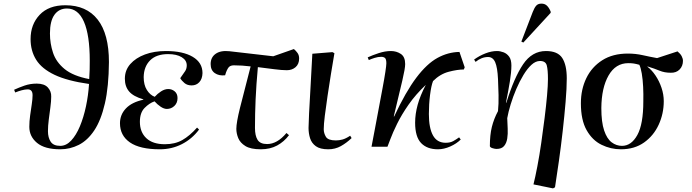

<svg xmlns="http://www.w3.org/2000/svg" viewBox="-20 -811 3823 1061"><path d="M313 14Q227 14 184.5 -21.5Q142 -57 142 -110Q142 -140 146.5 -172.5Q151 -205 155.5 -234.5Q160 -264 160 -285Q160 -319 130 -317Q104 -316 64 -300L58 -315Q84 -327 115.5 -338Q147 -349 183 -349Q225 -349 244.5 -327.5Q264 -306 263 -277Q263 -252 258.5 -218.5Q254 -185 249.5 -150Q245 -115 245 -86Q245 -51 260 -28Q275 -5 313 -5Q346 -5 373.5 -34.5Q401 -64 421.5 -113Q442 -162 455 -223Q468 -284 472 -347Q352 -364 281.5 -397.5Q211 -431 180 -480.5Q149 -530 149 -595Q149 -676 199 -729Q249 -782 341 -782Q458 -782 520 -702.5Q582 -623 582 -468Q581 -332 559.5 -239Q538 -146 501 -90.5Q464 -35 415.5 -10.5Q367 14 313 14ZM473 -374Q475 -399 475.5 -426Q476 -453 476 -475Q476 -617 444 -690.5Q412 -764 350 -764Q306 -764 281 -729.5Q256 -695 256 -626Q256 -571 273 -519.5Q290 -468 337 -429.5Q384 -391 473 -374Z M863 14Q753 14 698 -24Q643 -62 643 -130Q643 -177 675.5 -211.5Q708 -246 772 -260V-262Q717 -278 693.5 -305.5Q670 -333 670 -376Q670 -423 700 -457Q730 -491 781 -510Q832 -529 897 -529Q991 -529 1045 -497Q1099 -465 1099 -407Q1098 -375 1081.5 -357Q1065 -339 1039 -339Q1015 -339 999.5 -352Q984 -365 976 -379Q995 -405 1003.5 -418.5Q1012 -432 1012 -450Q1012 -478 984 -495Q956 -512 909 -512Q844 -512 809.5 -477.5Q775 -443 774 -385Q774 -342 791.5 -314Q809 -286 835 -276Q850 -293 870 -306Q890 -319 910 -319Q930 -319 945.5 -306Q961 -293 961 -269Q961 -242 943.5 -225.5Q926 -209 902 -209Q886 -209 867.5 -221.5Q849 -234 834 -251Q805 -241 779 -214.5Q753 -188 753 -138Q753 -81 788.5 -47.5Q824 -14 891 -14Q947 -14 987.5 -37Q1028 -60 1069 -106L1080 -95Q1041 -43 985 -14.5Q929 14 863 14Z M1421 14Q1365 14 1336 -4Q1307 -22 1296.5 -48Q1286 -74 1286 -99Q1286 -133 1306 -214Q1326 -295 1365 -444Q1317 -450 1273 -450Q1258 -450 1248.5 -443.5Q1239 -437 1229 -411L1224 -395Q1190 -391 1167 -407Q1144 -423 1144 -457Q1144 -494 1171.5 -513.5Q1199 -533 1247 -528L1490 -500L1604 -540Q1615 -531 1624 -518.5Q1633 -506 1633 -488Q1633 -457 1613.5 -440Q1594 -423 1565 -423Q1538 -423 1496 -428.5Q1454 -434 1405 -440Q1396 -342 1392.5 -261.5Q1389 -181 1389 -104Q1389 -61 1403.5 -38Q1418 -15 1456 -15Q1512 -15 1563 -76L1577 -64Q1550 -28 1511.5 -7Q1473 14 1421 14Z M1794 14Q1749 14 1725.5 -3Q1702 -20 1693.5 -47Q1685 -74 1685 -104Q1685 -126 1688 -185.5Q1691 -245 1696 -330Q1701 -415 1706 -514L1817 -523L1828 -517Q1819 -465 1809 -403Q1799 -341 1790 -280.5Q1781 -220 1775 -171.5Q1769 -123 1769 -97Q1769 -75 1781 -55Q1793 -35 1836 -35Q1854 -35 1872.5 -40Q1891 -45 1915 -61L1923 -48Q1895 -21 1863.5 -3.5Q1832 14 1794 14Z M2400 14Q2340 14 2307 -20.5Q2274 -55 2274 -133Q2274 -181 2288 -232Q2302 -283 2333 -342Q2277 -289 2238 -233Q2199 -177 2174.5 -127Q2150 -77 2137.5 -43Q2125 -9 2121 0H2033Q2041 -42 2051.5 -97.5Q2062 -153 2073 -212Q2084 -271 2094 -324Q2104 -377 2109.5 -413.5Q2115 -450 2115 -461Q2115 -484 2107.5 -490.5Q2100 -497 2086 -497Q2069 -497 2050 -491Q2031 -485 2018 -479L2012 -494Q2038 -506 2073 -517.5Q2108 -529 2140 -529Q2171 -529 2195 -513Q2219 -497 2219 -457Q2219 -433 2203.5 -367Q2188 -301 2156 -168L2158 -167Q2222 -304 2280.5 -381.5Q2339 -459 2397.5 -491Q2456 -523 2519 -524L2548 -439L2543 -427Q2508 -427 2460 -414.5Q2412 -402 2373 -363Q2363 -338 2356.5 -286.5Q2350 -235 2350 -181Q2350 -104 2372.5 -63Q2395 -22 2443 -22Q2468 -22 2485 -31.5Q2502 -41 2517 -52L2526 -40Q2503 -17 2468 -1.5Q2433 14 2400 14Z M3036 230 2928 208Q2938 168 2949.5 108Q2961 48 2971 -21.5Q2981 -91 2989.5 -159Q2998 -227 3003 -283.5Q3008 -340 3008 -374Q3008 -425 3001.5 -449.5Q2995 -474 2964 -474Q2940 -474 2917 -453Q2894 -432 2872.5 -396.5Q2851 -361 2833 -319Q2815 -277 2802 -234.5Q2789 -192 2783 -158Q2784 -130 2785.5 -100.5Q2787 -71 2783 -45.5Q2779 -20 2765.5 -4Q2752 12 2724 12Q2715 12 2702 8Q2689 4 2687 -3Q2687 -65 2698 -109.5Q2709 -154 2732 -197Q2736 -236 2735 -286Q2734 -336 2732 -374Q2729 -438 2716.5 -467Q2704 -496 2677 -496Q2641 -496 2608 -469L2600 -482Q2629 -503 2662.5 -516Q2696 -529 2726 -529Q2744 -529 2762.5 -522Q2781 -515 2793.5 -498Q2806 -481 2806 -449Q2806 -413 2797.5 -360.5Q2789 -308 2776 -244L2778 -243Q2821 -382 2870.5 -455.5Q2920 -529 2997 -529Q3062 -529 3087 -490.5Q3112 -452 3112 -378Q3112 -324 3105.5 -247.5Q3099 -171 3089.5 -86.5Q3080 -2 3068.5 79Q3057 160 3047 224ZM2872 -576 2861 -581 2924 -745Q2933 -768 2943 -779.5Q2953 -791 2972 -791Q2991 -791 3003 -779Q3015 -767 3023 -747V-740Z M3411 14Q3355 14 3304 -11Q3253 -36 3221.5 -92Q3190 -148 3190 -240Q3190 -317 3220 -379Q3250 -441 3308 -478Q3366 -515 3450 -515Q3492 -515 3532 -506Q3572 -497 3611 -490L3724 -527Q3740 -514 3747 -500.5Q3754 -487 3754 -475Q3754 -446 3735.5 -427Q3717 -408 3686 -409Q3652 -409 3624.5 -420.5Q3597 -432 3558 -444V-442Q3582 -424 3602.5 -393.5Q3623 -363 3635.5 -326Q3648 -289 3648 -252Q3648 -183 3620 -122Q3592 -61 3539 -23.5Q3486 14 3411 14ZM3417 -5Q3469 -5 3502 -65Q3535 -125 3535 -251Q3536 -291 3534 -331.5Q3532 -372 3526.5 -404.5Q3521 -437 3513 -453Q3495 -458 3482.5 -460Q3470 -462 3452 -462Q3382 -462 3343 -394Q3304 -326 3303 -214Q3303 -136 3318.5 -90Q3334 -44 3360 -24.5Q3386 -5 3417 -5Z"/></svg>

Font: Literata 72pt Medium
Style: Italic
Weight: 500
Italic angle: -2°
Designer: Latin by Veronika Burian and Jose Scaglione. Greek by Irene Vlachou. Cyrillic by Vera Evstafieva
Foundry: TypeTogether
Version: Version 3.002